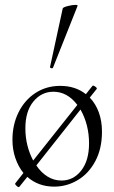

<svg xmlns="http://www.w3.org/2000/svg" viewBox="-20 -751 467 787"><path d="M398 -211Q398 -142 371 -91Q344 -40 299 -13Q254 14 202 14Q137 14 92 -26L59 15L57 16Q53 16 46.5 9.5Q40 3 43 0L76 -42Q55 -68 43 -103Q31 -138 31 -178Q31 -240 56 -290.5Q81 -341 125.5 -370Q170 -399 227 -399Q289 -399 332 -365L359 -399L361 -400Q366 -400 372.5 -394.5Q379 -389 376 -386L348 -351Q372 -326 385 -290.5Q398 -255 398 -211ZM116 -93 297 -321Q256 -375 199 -375Q150 -375 117 -335Q84 -295 84 -225Q84 -154 116 -93ZM345 -163Q345 -240 310 -302L129 -73Q148 -44 174.5 -27.5Q201 -11 232 -11Q281 -11 313 -52Q345 -93 345 -163ZM193 -471Q190 -471 187 -473Q184 -475 185 -476L237 -716Q238 -721 257 -726Q276 -731 289 -731Q299 -731 298 -727L197 -473Q195 -471 193 -471Z"/></svg>

Font: Cormorant Upright
Style: Regular
Weight: 400
Designer: Christian Thalmann (Catharsis Fonts)
Foundry: Catharsis Fonts
Version: Version 3.302